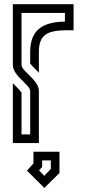

<svg xmlns="http://www.w3.org/2000/svg" viewBox="-20 -687 415 922"><path d="M265.6 143.8V41.7H140.6V97.9L109.4 132.3L192.7 215.6ZM182.3 114.6V83.3H224V124L192.7 157.3L167.7 131.2ZM125 -250V-41.7H83.3V-242.7C80.2 -247.9 71.9 -256.2 60.4 -268.8L41.7 -287.5V0H166.7V-250C166.7 -303.2 83.3 -345.2 83.3 -375V-625H291.7V-583.3C184.9 -581.2 126.9 -544.2 125 -441.7V-382.3C132.1 -370.4 160.4 -345.9 166.7 -337.5V-437.5C166.7 -520.8 208.2 -539.6 291.7 -541.7H333.3V-666.7H41.7V-375C41.7 -321.8 125 -279.8 125 -250Z"/></svg>

Font: Sportrop
Style: Regular
Weight: 500
Version: Version 0.9